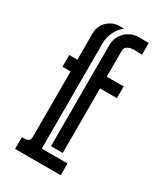

<svg xmlns="http://www.w3.org/2000/svg" viewBox="-166 -711 665 779"><g transform="rotate(30 166.5 -322.0)"><path d="M39.1 -439.9H77.1V-564Q77.1 -580.6 83.5 -595Q89.8 -609.4 100.6 -620.1Q111.3 -630.9 125.7 -637.2Q140.1 -643.6 156.7 -643.6H178.2Q156.2 -626.5 144.3 -601.1Q132.3 -575.7 132.3 -547.9V-55.2H252.9V0H39.1V-55.2Q44.9 -55.2 51.5 -55.4Q58.1 -55.7 64 -57.4Q69.8 -59.1 73.5 -63.5Q77.1 -67.9 77.1 -76.7V-384.8H39.1ZM214.8 -82.5H159.7V-556.6Q159.7 -574.7 166.5 -590.6Q173.3 -606.4 185.1 -618.2Q196.8 -629.9 212.6 -636.7Q228.5 -643.6 246.6 -643.6H293.9V-588.4Q285.2 -588.4 271.7 -589.4Q258.3 -590.3 245.6 -588.6Q232.9 -586.9 223.9 -580.6Q214.8 -574.2 214.8 -559.6V-439.9H293.9V-384.8H214.8Z"/></g></svg>

Font: Isar CAT
Style: Regular
Weight: 400
Designer: Digitized by Peter Wiegel
Foundry: CAT-Fonts, Peter Wiegel
Version: Version 1.000; ttfautohint (v1.3)